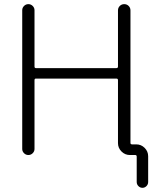

<svg xmlns="http://www.w3.org/2000/svg" viewBox="-20 -774 783 932"><path d="M147.5 -724.6V-451.2Q147.5 -443.4 154.3 -443.4H544.9Q552.7 -443.4 552.7 -451.2V-723.6Q552.7 -736.3 561.5 -745.1Q570.3 -753.9 583 -753.9Q595.7 -753.9 604.5 -745.1Q613.3 -736.3 613.3 -723.6V-80.1Q613.3 -73.2 621.1 -73.2H641.6Q665 -73.2 682.1 -56.2Q699.2 -39.1 699.2 -15.6V109.4Q699.2 121.1 690.9 129.4Q682.6 137.7 671.4 137.7Q660.2 137.7 651.9 129.4Q643.6 121.1 643.6 109.4V-13.7Q643.6 -21.5 636.7 -21.5H610.4Q586.9 -21.5 569.8 -38.6Q552.7 -55.7 552.7 -79.1V-384.8Q552.7 -392.6 544.9 -392.6H154.3Q147.5 -392.6 147.5 -384.8V-50.8Q147.5 -39.1 138.7 -30.3Q129.9 -21.5 117.7 -21.5Q105.5 -21.5 96.7 -30.3Q87.9 -39.1 87.9 -50.8V-724.6Q87.9 -736.3 96.7 -745.1Q105.5 -753.9 117.7 -753.9Q129.9 -753.9 138.7 -745.1Q147.5 -736.3 147.5 -724.6Z"/></svg>

Font: irohamaru Light
Style: Regular
Weight: 200
Designer: [Source Han Sans]
Ryoko NISHIZUKA  (kana & ideographs); Paul D. Hunt (Latin, Greek & Cyrillic); Wenlong ZHANG  (bopomofo
Version: Version 1.01